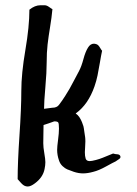

<svg xmlns="http://www.w3.org/2000/svg" viewBox="-20 -711 513 717"><path d="M472.7 -266.6ZM144.5 -304.7Q171.9 -308.6 174.8 -308.6Q192.4 -308.6 200.2 -319.3Q212.9 -335.9 223.6 -353Q234.4 -370.1 239.7 -379.4Q245.1 -388.7 257.3 -412.1Q269.5 -435.5 275.4 -446.3Q284.2 -462.9 291.5 -490.2Q298.8 -517.6 308.6 -533.2Q317.4 -547.9 331.1 -547.9Q332 -547.9 334 -547.4Q335.9 -546.9 336.9 -546.9Q342.8 -545.9 346.7 -542Q350.6 -538.1 354.5 -531.2Q358.4 -524.4 361.3 -521.5Q357.4 -503.9 353 -477.1Q348.6 -450.2 344.2 -429.2Q339.8 -408.2 333 -388.7Q309.6 -321.3 263.7 -288.1L262.7 -287.1Q270.5 -282.2 276.4 -273.4Q282.2 -264.6 286.1 -254.9Q290 -245.1 291.5 -239.7Q293 -234.4 294.9 -219.2Q296.9 -204.1 297.9 -199.2Q298.8 -193.4 298.8 -182.6Q298.8 -175.8 297.9 -162.1Q296.9 -148.4 296.9 -142.6Q296.9 -127.9 299.8 -119.1Q303.7 -106.4 324.2 -110.4Q338.9 -113.3 350.6 -117.2Q362.3 -121.1 377 -127.4Q391.6 -133.8 402.3 -137.7Q405.3 -136.7 410.2 -135.7Q415 -134.8 418.5 -134.8Q421.9 -134.8 425.3 -132.8Q428.7 -130.9 429.7 -127Q430.7 -123 428.2 -120.1Q425.8 -117.2 419.9 -113.8Q414.1 -110.4 412.1 -108.4Q403.3 -104.5 376 -89.4Q348.6 -74.2 328.1 -69.3Q307.6 -63.5 290 -63.5Q273.4 -63.5 255.9 -69.3Q239.3 -75.2 231 -78.6Q222.7 -82 213.4 -90.8Q204.1 -99.6 200.2 -112.3Q193.4 -131.8 193.4 -151.4Q193.4 -163.1 196.8 -188.5Q200.2 -213.9 200.2 -230.5Q200.2 -250 197.3 -253.9Q194.3 -257.8 182.6 -257.8Q175.8 -254.9 162.1 -250.5Q148.4 -246.1 142.6 -244.1Q142.6 -234.4 142.1 -211.9Q141.6 -189.5 141.6 -175.8Q141.6 -161.1 145.5 -138.7Q149.4 -116.2 149.4 -105.5Q149.4 -93.8 146.5 -80.1Q140.6 -48.8 110.4 -26.4Q94.7 -14.6 84 -14.6Q79.1 -14.6 76.2 -15.6Q67.4 -17.6 57.6 -28.8Q47.9 -40 45.9 -42Q45.9 -103.5 52.7 -205.1Q59.6 -306.6 59.6 -372.1Q59.6 -435.5 74.7 -523.9Q89.8 -612.3 89.8 -674.8Q110.4 -691.4 130.9 -691.4H146.5Q154.3 -691.4 163.1 -685.1Q171.9 -678.7 175.8 -676.8Q172.9 -645.5 167 -609.9Q161.1 -574.2 157.7 -544.9Q154.3 -515.6 154.3 -477.5Q154.3 -441.4 149.4 -385.7Q144.5 -330.1 144.5 -304.7Z"/></svg>

Font: Shelly2023
Style: Regular
Weight: 400
Version: Version 0.2